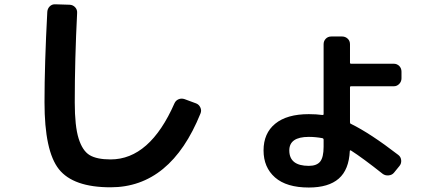

<svg xmlns="http://www.w3.org/2000/svg" viewBox="-20 -796 2040 874"><path d="M483.4 56.6Q313.5 56.6 248 -25.9Q182.6 -108.4 182.6 -330.1Q182.6 -503.9 195.3 -742.2Q196.3 -756.8 206.5 -767.1Q216.8 -777.3 232.4 -776.4L297.9 -774.4Q312.5 -773.4 322.3 -762.7Q332 -752 331.1 -737.3Q320.3 -525.4 320.3 -330.1Q320.3 -221.7 337.9 -165.5Q355.5 -109.4 388.2 -89.8Q420.9 -70.3 483.4 -70.3Q662.1 -70.3 774.4 -326.2Q780.3 -338.9 793 -344.2Q805.7 -349.6 820.3 -344.7L873 -325.2Q885.7 -320.3 892.1 -306.6Q898.4 -293 892.6 -279.3Q756.8 56.6 483.4 56.6Z M1385.7 -172.9Q1296.9 -172.9 1296.9 -111.3Q1296.9 -41 1385.7 -41Q1421.9 -41 1437.5 -60.5Q1453.1 -80.1 1453.1 -127.9V-161.1Q1453.1 -165 1448.2 -167Q1416 -172.9 1385.7 -172.9ZM1385.7 57.6Q1284.2 57.6 1231.9 11.7Q1179.7 -34.2 1179.7 -111.3Q1179.7 -189.5 1232.9 -232.9Q1286.1 -276.4 1385.7 -276.4Q1419.9 -276.4 1448.2 -272.5Q1453.1 -272.5 1453.1 -276.4V-594.7Q1453.1 -609.4 1462.9 -619.6Q1472.7 -629.9 1488.3 -629.9H1537.1Q1551.8 -629.9 1562.5 -620.1Q1573.2 -610.4 1573.2 -594.7V-509.8Q1573.2 -505.9 1578.1 -505.9H1772.5Q1787.1 -505.9 1797.4 -495.6Q1807.6 -485.4 1807.6 -469.7V-439.5Q1807.6 -424.8 1797.4 -414.1Q1787.1 -403.3 1772.5 -403.3H1578.1Q1573.2 -403.3 1573.2 -398.4V-239.3Q1573.2 -233.4 1577.1 -232.4Q1665 -189.5 1793 -90.8Q1804.7 -82 1806.2 -66.9Q1807.6 -51.8 1798.8 -41L1773.4 -9.8Q1764.6 1 1749 2.4Q1733.4 3.9 1721.7 -4.9Q1631.8 -76.2 1577.1 -111.3Q1576.2 -112.3 1574.2 -111.3Q1572.3 -110.4 1572.3 -108.4Q1568.4 -23.4 1522 17.1Q1475.6 57.6 1385.7 57.6Z"/></svg>

Font: Rounded-L Mgen+ 1m bold
Style: Bold
Weight: 700
Designer: [Source Han Sans]
Ryoko NISHIZUKA  (kana & ideographs); Paul D. Hunt (Latin, Greek & Cyrillic); Wenlong ZHANG  (bopomofo
Version: Version 1.059.20150602